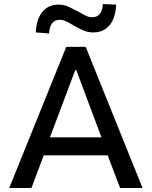

<svg xmlns="http://www.w3.org/2000/svg" viewBox="-20 -939 759 959"><path d="M26 0 311 -705H408L692 0H580L504 -199L551 -163H166L212 -199L137 0ZM356 -589 221 -231 200 -253H517L495 -231L361 -589ZM225 -772 159 -777Q161 -841 191 -878.5Q221 -916 272 -916Q302 -916 327.5 -903Q353 -890 373 -880Q388 -871 405.5 -862Q423 -853 440 -853Q466 -853 479 -870Q492 -887 494 -919L560 -916Q558 -851 528 -814Q498 -777 446 -777Q416 -777 390.5 -789.5Q365 -802 347 -812Q332 -822 313.5 -831Q295 -840 278 -840Q253 -840 240 -822.5Q227 -805 225 -772Z"/></svg>

Font: Nunito Sans 7pt SemiCondensed SemiBold
Style: Regular
Weight: 600
Width: 4
Designer: Vernon Adams
Foundry: Vernon Adams
Version: Version 3.101;gftools[0.9.27]